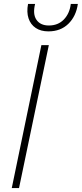

<svg xmlns="http://www.w3.org/2000/svg" viewBox="-20 -959 417 979"><path d="M40 0 191 -729H229L77 0ZM227 -799Q188 -799 162 -816.5Q136 -834 125.5 -865.5Q115 -897 123 -939H159Q146 -887 166 -858Q186 -829 229 -829Q276 -829 305.5 -859.5Q335 -890 341 -939H377Q368 -876 328.5 -837.5Q289 -799 227 -799Z"/></svg>

Font: Mona Sans
Style: Italic
Weight: 200
Italic angle: -11.6951°
Designer: Deni Anggara
Foundry: GitHub
Version: Version 2.000